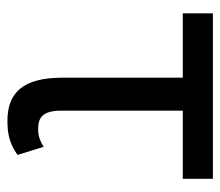

<svg xmlns="http://www.w3.org/2000/svg" viewBox="-58 -527 595 519"><g transform="rotate(90 239.5 -267.5)"><path d="M463.4 -545.5H16V-464.1H190V-138.8C190 -32.7 230.1 9.9 306.5 9.9C338.4 9.9 366.5 5.7 398.8 -17.4L376.8 -88.1C366.5 -81 349.8 -73.2 332.4 -73.2C309.3 -73.2 279.1 -73.9 279.1 -134.9V-464.1H463.4Z"/></g></svg>

Font: Margiela Sans Text
Style: Regular
Weight: 400
Designer: Stefan Endress, Andreas Faust
Version: Version 1.100;FEAKit 1.0